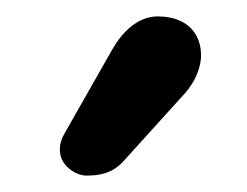

<svg xmlns="http://www.w3.org/2000/svg" viewBox="-20 -807 301 234"><path d="M130 -610 206 -694C218 -708 224 -723 225 -737C226 -765 209 -787 172 -787C148 -787 129 -768 117 -747L59 -645C55 -638 53 -632 53 -626C52 -604 74 -593 85 -593C100 -593 116 -595 130 -610Z"/></svg>

Font: Hotpoint
Style: Bold
Weight: 700
Designer: Andrew Paglinawan, Luciano Perondi, Riccardo Olocco
Foundry: CAST Cooperativa Anonima Servizi Tipografici
Version: Version 1.000;PS 2.1;hotconv 16.6.51;makeotf.lib2.5.65220